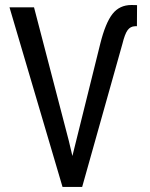

<svg xmlns="http://www.w3.org/2000/svg" viewBox="-20 -740 593 760"><path d="M252.4 -182.6 266.6 -122.6 377 -567.4Q397.5 -649.4 425.3 -684.8Q453.1 -720.2 500.5 -720.2L522.5 -719.7L522 -636.2H514.6Q496.1 -635.7 485.1 -620.6Q474.1 -605.5 464.4 -565.9L305.2 0H227.5L17.6 -710.9H114.7Z"/></svg>

Font: MAUL Condensed
Style: Condensed Regular
Weight: 400
Designer: MAUL
Version: Version 1.0; 2020; ttfautohint (v1.8.3)